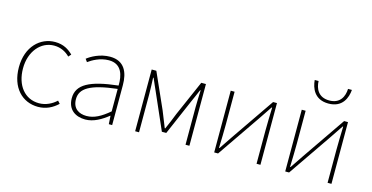

<svg xmlns="http://www.w3.org/2000/svg" viewBox="-74 -1071 2782 1436"><g transform="rotate(15 1317.0 -353.0)"><path d="M268 12C330 12 380 -14 420 -52L402 -72C369 -41 322 -16 268 -16C158 -16 86 -106 86 -238C86 -370 166 -462 268 -462C320 -462 360 -440 390 -410L408 -430C376 -462 334 -490 268 -490C154 -490 54 -398 54 -238C54 -80 146 12 268 12Z M634 12C698 12 758 -24 808 -64H810L814 0H840V-310C840 -406 806 -490 694 -490C616 -490 550 -452 520 -428L536 -406C566 -428 624 -462 692 -462C792 -462 812 -376 810 -298C594 -274 496 -224 496 -117C496 -26 560 12 634 12ZM636 -16C578 -16 528 -44 528 -118C528 -200 600 -248 810 -272V-98C746 -44 694 -16 636 -16Z M1018 0H1048V-292C1048 -327 1046 -376 1044 -422H1048C1062 -388 1076 -358 1090 -326L1212 -48H1246L1366 -326C1380 -358 1394 -388 1408 -422H1412C1410 -376 1408 -327 1408 -292V0H1438V-478H1402L1282 -204C1267 -163 1248 -121 1230 -79H1226C1210 -121 1192 -163 1176 -204L1054 -478H1018Z M1630 0H1660L1888 -332C1908 -362 1938 -406 1958 -436H1962C1960 -372 1958 -307 1958 -254V0H1988V-478H1958L1730 -146C1710 -116 1680 -72 1660 -42H1656C1658 -106 1660 -171 1660 -224V-478H1630Z M2180 0H2210L2438 -332C2458 -362 2488 -406 2508 -436H2512C2510 -372 2508 -307 2508 -254V0H2538V-478H2508L2280 -146C2260 -116 2230 -72 2210 -42H2206C2208 -106 2210 -171 2210 -224V-478H2180ZM2360 -574C2470 -574 2499 -658 2504 -718H2474C2472 -660 2445 -598 2360 -598C2275 -598 2248 -660 2246 -718H2216C2221 -658 2250 -574 2360 -574Z"/></g></svg>

Font: Source Sans Pro ExtraLight
Style: Regular
Weight: 200
Designer: Paul D. Hunt
Foundry: Adobe Systems Incorporated
Version: Version 3.006;hotconv 1.0.111;makeotfexe 2.5.65597